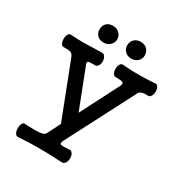

<svg xmlns="http://www.w3.org/2000/svg" viewBox="-189 -827 1046 1104"><g transform="rotate(30 333.5 -274.5)"><path d="M124 -413.1 264.6 -49.8 220.7 37.1Q212.9 51.8 179.7 54.7Q160.2 56.6 117.2 54.7L87.9 53.7Q75.2 50.8 68.4 63.5Q61.5 76.2 61.5 94.7Q61.5 113.3 68.4 126Q75.2 139.6 87.9 138.7Q156.2 133.8 222.7 133.8Q289.1 133.8 377.9 138.7Q392.6 139.6 401.4 126Q409.2 113.3 409.2 94.7Q409.2 76.2 401.4 64.5Q392.6 50.8 377.9 53.7Q335 57.6 325.2 53.7Q313.5 48.8 324.2 28.3L552.7 -413.1Q558.6 -429.7 572.3 -435.5Q585.9 -442.4 613.3 -440.4Q627 -438.5 635.7 -452.1Q643.6 -464.8 643.6 -483.4Q643.6 -502 635.7 -513.7Q627 -526.4 613.3 -522.5Q568.4 -518.6 516.6 -518.6Q460.9 -517.6 407.2 -522.5Q392.6 -525.4 384.8 -511.7Q377.9 -500 377.9 -481.4Q377.9 -462.9 384.8 -451.2Q392.6 -438.5 407.2 -440.4Q440.4 -440.4 449.2 -435.5Q458 -430.7 452.1 -413.1L320.3 -156.2L220.7 -413.1Q211.9 -431.6 219.7 -436.5Q226.6 -440.4 260.7 -440.4Q275.4 -437.5 284.2 -450.2Q293 -461.9 293 -480.5Q293 -499 284.2 -511.7Q275.4 -525.4 260.7 -522.5L210.9 -521.5Q169.9 -519.5 146.5 -519.5Q109.4 -519.5 60.5 -522.5Q46.9 -525.4 40 -511.7Q33.2 -500 33.2 -481.4Q33.2 -462.9 40 -451.2Q46.9 -437.5 60.5 -440.4Q93.8 -440.4 104.5 -436.5Q116.2 -431.6 124 -413.1ZM242.2 -688.5Q213.9 -688.5 198.2 -670.9Q184.6 -655.3 184.6 -631.8Q184.6 -610.4 198.2 -594.7Q213.9 -577.1 242.2 -577.1Q269.5 -577.1 286.1 -594.7Q301.8 -610.4 301.8 -631.8Q301.8 -655.3 286.1 -670.9Q269.5 -688.5 242.2 -688.5ZM426.8 -688.5Q398.4 -688.5 382.8 -670.9Q368.2 -655.3 368.2 -631.8Q368.2 -610.4 382.8 -594.7Q398.4 -577.1 426.8 -577.1Q454.1 -577.1 470.7 -594.7Q485.4 -610.4 485.4 -631.8Q485.4 -655.3 470.7 -670.9Q454.1 -688.5 426.8 -688.5Z"/></g></svg>

Font: Gungsuh
Style: Regular
Weight: 400
Version: Version 2.21